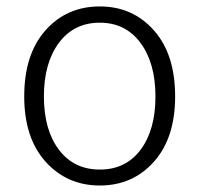

<svg xmlns="http://www.w3.org/2000/svg" viewBox="-20 -567 622 600"><path d="M292 12.7Q189.5 12.7 122.6 -61.5Q55.7 -135.7 55.7 -265.6Q55.7 -397.5 122.1 -472.2Q188.5 -546.9 292 -546.9Q394.5 -546.9 460.9 -472.2Q527.3 -397.5 527.3 -265.6Q527.3 -135.7 460.9 -61.5Q394.5 12.7 292 12.7ZM292 -37.1Q373 -37.1 419.4 -99.1Q465.8 -161.1 465.8 -265.6Q465.8 -370.1 418.9 -433.1Q372.1 -496.1 292 -496.1Q210.9 -496.1 164.1 -433.1Q117.2 -370.1 117.2 -265.6Q117.2 -161.1 164.1 -99.1Q210.9 -37.1 292 -37.1Z"/></svg>

Font: irohamaru Light
Style: Regular
Weight: 200
Designer: [Source Han Sans]
Ryoko NISHIZUKA  (kana & ideographs); Paul D. Hunt (Latin, Greek & Cyrillic); Wenlong ZHANG  (bopomofo
Version: Version 1.01